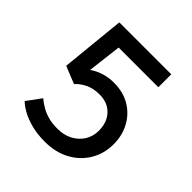

<svg xmlns="http://www.w3.org/2000/svg" viewBox="-190 -843 997 997"><g transform="rotate(45 309.0 -344.0)"><path d="M288 12Q232.5 12 188.8 0.5Q145 -11 114 -28.2Q83 -45.5 65 -63.5L122.5 -142Q141.5 -126 164.5 -112.5Q187.5 -99 217.2 -90.5Q247 -82 287 -82Q334 -82 369.8 -101Q405.5 -120 426 -152.8Q446.5 -185.5 446.5 -227.5Q446.5 -267.5 430.8 -298Q415 -328.5 385.8 -345.8Q356.5 -363 317 -363Q270 -363 237 -346.5Q204 -330 183.5 -307L88 -345.5L123.5 -700H505V-605H213.5L191 -418Q217 -437 251.8 -448Q286.5 -459 325 -459Q395 -459 445.5 -428.2Q496 -397.5 523.2 -346Q550.5 -294.5 550.5 -232Q550.5 -163 517.8 -107.8Q485 -52.5 426 -20.2Q367 12 288 12Z"/></g></svg>

Font: Overpass Medium
Style: Regular
Weight: 500
Designer: Delve Withrington, Dave Bailey, Thomas Jockin
Foundry: Delve Fonts LLC
Version: Version 4.000